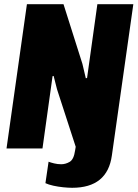

<svg xmlns="http://www.w3.org/2000/svg" viewBox="-20 -706 654 913"><path d="M323 187Q305 187 280.5 184.5Q256 182 233.5 177Q211 172 196 165L211 63Q221 67 237.5 71Q254 75 271 75Q292 75 311.5 63.5Q331 52 337 10L340 -8L251 -282L235 -345L230 -344L182 0H11L108 -686H282L372 -402L388 -334L394 -335L443 -686H614L512 33Q491 187 323 187Z"/></svg>

Font: Chivo Mono Medium ExtraBold
Style: Italic
Weight: 800
Italic angle: -8.05°
Monospace: yes
Version: Version 1.008